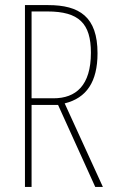

<svg xmlns="http://www.w3.org/2000/svg" viewBox="-20 -734 444 754"><path d="M169 -714H78V0H104V-322H208L354 0H384L234 -328C320 -349 363 -413 363 -525C363 -668 292 -714 169 -714ZM166 -689C290 -689 337 -642 337 -527C337 -398 278 -348 190 -348H104V-689Z"/></svg>

Font: Noto Sans Gurmukhi UI ExtraCondensed Thin
Style: Regular
Weight: 100
Width: 2
Designer: Jelle Bosma - Monotype Design Team
Foundry: Monotype Imaging Inc.
Version: Version 2.004